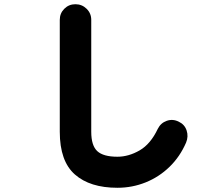

<svg xmlns="http://www.w3.org/2000/svg" viewBox="-20 -836 1040 909"><path d="M536 53Q406 53 334.5 -10Q263 -73 263 -212V-742Q263 -773 284.5 -794.5Q306 -816 337 -816Q368 -816 390 -794.5Q412 -773 412 -742V-212Q412 -147 440.5 -120.5Q469 -94 536 -94Q589 -94 641 -124Q693 -154 727 -226Q741 -254 769.5 -264Q798 -274 826 -260Q854 -247 863.5 -218.5Q873 -190 861 -161Q832 -94 782.5 -46Q733 2 669.5 27.5Q606 53 536 53Z"/></svg>

Font: Zen Maru Gothic Black
Style: Regular
Weight: 900
Designer: Yoshimichi Ohira
Foundry: Positype
Version: Version 1.001